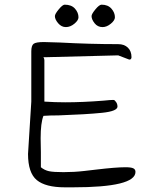

<svg xmlns="http://www.w3.org/2000/svg" viewBox="-20 -801 646 822"><path d="M100 -142 114 -366V-581Q114 -606 124 -613.5Q134 -621 168 -621L236 -619Q364 -612 486 -612Q512 -612 527.5 -597Q543 -582 543 -556Q543 -551 540 -548Q537 -545 533 -546L486 -564L173 -556Q167 -556 166 -557Q170 -549 170 -543V-366Q216 -363 259 -363Q333 -363 422 -370Q431 -371 449.5 -372.5Q468 -374 470 -372Q476 -366 479 -361Q482 -356 483 -347Q486 -325 416.5 -318Q347 -311 231 -307Q192 -307 166 -305Q154 -275 154 -209L155 -150V-85Q171 -72 190 -68Q209 -64 252 -64Q297 -64 340.5 -69Q384 -74 392 -75Q476 -85 517 -85Q541 -85 550.5 -80.5Q560 -76 560 -65Q560 1 292 1H258Q175 1 137.5 -30Q100 -61 100 -142ZM215 -732Q215 -741 231.5 -761Q248 -781 257 -781Q286 -781 301 -764Q316 -747 316 -727Q316 -714 298.5 -699.5Q281 -685 262 -685Q243 -685 229 -701.5Q215 -718 215 -732ZM372 -732Q372 -741 388.5 -761Q405 -781 415 -781Q442 -781 457 -764Q472 -747 472 -727Q472 -714 454.5 -699.5Q437 -685 419 -685Q398 -685 385 -701.5Q372 -718 372 -732Z"/></svg>

Font: Indie Flower
Style: Regular
Weight: 400
Designer: Kimberly Geswein
Foundry: Kimberly Geswein
Version: Version 2.000